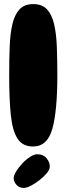

<svg xmlns="http://www.w3.org/2000/svg" viewBox="-20 -720 326 941"><path d="M142 -2Q91 -2 66 -40.5Q41 -79 33 -156.5Q25 -234 25 -351Q25 -428 27.5 -492Q30 -556 41 -602.5Q52 -649 76 -674.5Q100 -700 143 -700Q186 -700 210 -674.5Q234 -649 245 -602.5Q256 -556 258.5 -492Q261 -428 261 -351Q261 -175 236.5 -88.5Q212 -2 142 -2ZM96 201Q74 201 60.5 185.5Q47 170 47 154Q47 140 59 120.5Q71 101 89 81.5Q107 62 127 49Q147 36 162 36Q193 36 209 56.5Q225 77 224 97Q224 111 209.5 128.5Q195 146 174 162.5Q153 179 132 190Q111 201 96 201Z"/></svg>

Font: Cherry Bomb One
Style: Regular
Weight: 400
Designer: satsuyako
Foundry: satsuyako
Version: Version 4.100; ttfautohint (v1.8.3)